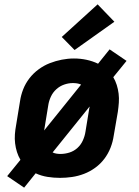

<svg xmlns="http://www.w3.org/2000/svg" viewBox="-20 -810 640 883"><path d="M91 53 13 0 74 -75Q64 -92 58 -111Q52 -130 49.5 -150.5Q47 -171 48.5 -192Q50 -213 54 -234L72 -344Q76 -372 86.5 -399Q97 -426 115 -449.5Q133 -473 157.5 -491Q182 -509 209 -519.5Q236 -530 264 -535.5Q292 -541 320 -541Q350 -541 378 -535Q406 -529 431 -517L484 -583L562 -530L501 -455Q511 -438 517 -419Q523 -400 525.5 -379.5Q528 -359 526.5 -338Q525 -317 522 -296L503 -186Q499 -158 488.5 -131Q478 -104 460.5 -80.5Q443 -57 418.5 -39Q394 -21 366.5 -10.5Q339 0 311 4Q283 8 256 8Q227 8 198.5 3.5Q170 -1 144 -13ZM183 -210 353 -421Q344 -425 334.5 -426.5Q325 -428 315 -428Q295 -428 275 -421Q255 -414 239 -399.5Q223 -385 214 -365.5Q205 -346 202 -326L184 -216Q184 -215 183.5 -213Q183 -211 183 -210ZM258 -102Q279 -102 299.5 -108.5Q320 -115 336 -129.5Q352 -144 361 -164Q370 -184 373 -204L391 -314Q392 -315 392 -317Q392 -319 392 -320L222 -109Q230 -105 239.5 -103.5Q249 -102 258 -102ZM323 -580 264 -640 429 -790 506 -710Z"/></svg>

Font: Iosevka Curly XBdExObl
Style: Regular
Weight: 800
Width: 7
Italic angle: -9°
Monospace: yes
Designer: Belleve Invis
Foundry: Belleve Invis
Version: Version 11.1.0; ttfautohint (v1.8.3)